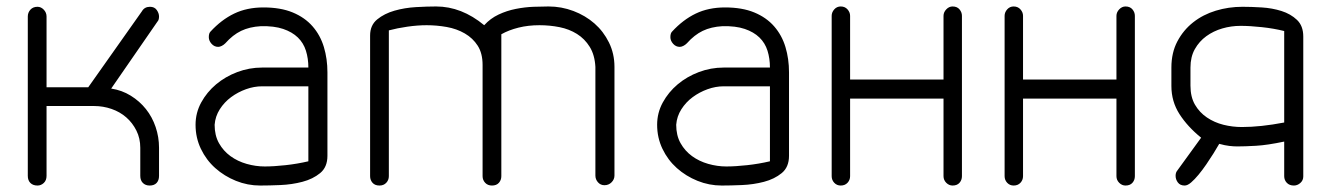

<svg xmlns="http://www.w3.org/2000/svg" viewBox="-20 -574 4118 594"><path d="M124 -30Q124 -16 115.5 -8Q107 0 96 0Q82 0 74 -8Q66 -16 66 -30V-523Q66 -535 74 -544Q82 -553 96 -553Q107 -553 115.5 -544Q124 -535 124 -523V-304H253L419 -539Q427 -553 444 -553Q458 -553 465 -543Q472 -533 472 -523Q472 -512 467 -507L324 -300Q357 -295 384.5 -278Q412 -261 431.5 -236.5Q451 -212 461.5 -181Q472 -150 472 -117V-30Q472 -16 464.5 -8Q457 0 443 0Q430 0 422 -8Q414 -16 414 -30V-117Q414 -146 402 -170Q390 -194 370.5 -211Q351 -228 325 -237Q299 -246 271 -246H124Z M934 -365Q934 -393 926.5 -417Q919 -441 901.5 -458Q884 -475 856 -484.5Q828 -494 787 -493Q752 -491 726 -478.5Q700 -466 677 -440Q672 -435 666 -432Q660 -429 655 -429Q643 -429 634.5 -438.5Q626 -448 626 -459Q626 -471 631 -476Q665 -513 704.5 -532Q744 -551 795 -551Q848 -551 885.5 -535.5Q923 -520 947 -492.5Q971 -465 982 -428.5Q993 -392 993 -350V-92Q993 -57 970.5 -38.5Q948 -20 915.5 -11.5Q883 -3 847.5 -1.5Q812 0 785 0Q746 0 710 -14.5Q674 -29 646 -54Q618 -79 601.5 -113.5Q585 -148 585 -188Q585 -225 602.5 -257Q620 -289 648.5 -313Q677 -337 714 -351Q751 -365 791 -365ZM934 -307H791Q766 -307 741 -298Q716 -289 695 -273.5Q674 -258 660 -236Q646 -214 644 -188Q644 -155 657.5 -131Q671 -107 693 -91Q715 -75 743 -67Q771 -59 799 -59Q827 -59 863.5 -63Q900 -67 934 -75Z M1183 -29Q1183 -17 1175 -8.5Q1167 0 1154 0Q1140 0 1132.5 -8.5Q1125 -17 1125 -29V-464Q1125 -496 1147 -514Q1169 -532 1200.5 -541Q1232 -550 1267 -552Q1302 -554 1329 -554Q1408 -554 1478 -496Q1497 -517 1522.5 -529Q1548 -541 1576 -546.5Q1604 -552 1630.5 -553Q1657 -554 1677 -554Q1717 -554 1754 -540Q1791 -526 1819 -501.5Q1847 -477 1864 -442.5Q1881 -408 1881 -367V-31Q1881 -19 1872 -10Q1863 -1 1850 -1Q1838 -1 1830 -10Q1822 -19 1822 -31V-367Q1820 -404 1804.5 -429Q1789 -454 1765 -469Q1741 -484 1711 -490Q1681 -496 1649 -496Q1614 -496 1584 -488.5Q1554 -481 1531 -468V-29Q1531 -17 1523.5 -8.5Q1516 0 1502 0Q1489 0 1481 -8.5Q1473 -17 1473 -29V-373Q1473 -409 1458 -432.5Q1443 -456 1418 -470.5Q1393 -485 1362 -490.5Q1331 -496 1300 -496Q1272 -496 1240.5 -491.5Q1209 -487 1183 -480Z M2362 -365Q2362 -393 2354.5 -417Q2347 -441 2329.5 -458Q2312 -475 2284 -484.5Q2256 -494 2215 -493Q2180 -491 2154 -478.5Q2128 -466 2105 -440Q2100 -435 2094 -432Q2088 -429 2083 -429Q2071 -429 2062.5 -438.5Q2054 -448 2054 -459Q2054 -471 2059 -476Q2093 -513 2132.5 -532Q2172 -551 2223 -551Q2276 -551 2313.5 -535.5Q2351 -520 2375 -492.5Q2399 -465 2410 -428.5Q2421 -392 2421 -350V-92Q2421 -57 2398.5 -38.5Q2376 -20 2343.5 -11.5Q2311 -3 2275.5 -1.5Q2240 0 2213 0Q2174 0 2138 -14.5Q2102 -29 2074 -54Q2046 -79 2029.5 -113.5Q2013 -148 2013 -188Q2013 -225 2030.5 -257Q2048 -289 2076.5 -313Q2105 -337 2142 -351Q2179 -365 2219 -365ZM2362 -307H2219Q2194 -307 2169 -298Q2144 -289 2123 -273.5Q2102 -258 2088 -236Q2074 -214 2072 -188Q2072 -155 2085.5 -131Q2099 -107 2121 -91Q2143 -75 2171 -67Q2199 -59 2227 -59Q2255 -59 2291.5 -63Q2328 -67 2362 -75Z M2553 -525Q2553 -536 2561 -545Q2569 -554 2581 -554Q2594 -554 2602 -545Q2610 -536 2610 -525V-328H2899V-525Q2899 -536 2907.5 -545Q2916 -554 2927 -554Q2941 -554 2948.5 -545Q2956 -536 2956 -525V-29Q2956 -17 2948.5 -8.5Q2941 0 2927 0Q2916 0 2907.5 -8.5Q2899 -17 2899 -29V-269H2610V-29Q2610 -17 2602 -8.5Q2594 0 2581 0Q2569 0 2561 -8.5Q2553 -17 2553 -29Z M3088 -525Q3088 -536 3096 -545Q3104 -554 3116 -554Q3129 -554 3137 -545Q3145 -536 3145 -525V-328H3434V-525Q3434 -536 3442.5 -545Q3451 -554 3462 -554Q3476 -554 3483.5 -545Q3491 -536 3491 -525V-29Q3491 -17 3483.5 -8.5Q3476 0 3462 0Q3451 0 3442.5 -8.5Q3434 -17 3434 -29V-269H3145V-29Q3145 -17 3137 -8.5Q3129 0 3116 0Q3104 0 3096 -8.5Q3088 -17 3088 -29Z M3604 -365Q3604 -411 3622.5 -446Q3641 -481 3671.5 -505Q3702 -529 3741.5 -541Q3781 -553 3824 -553Q3851 -553 3883.5 -551Q3916 -549 3944.5 -540Q3973 -531 3992.5 -512.5Q4012 -494 4012 -461V-28Q4012 -16 4003 -8Q3994 0 3983 0Q3969 0 3961 -8.5Q3953 -17 3953 -29V-136Q3901 -125 3866 -123Q3831 -121 3808 -121Q3797 -121 3783.5 -122.5Q3770 -124 3752 -129Q3748 -123 3743 -114Q3738 -105 3734 -99Q3724 -83 3712 -65.5Q3700 -48 3688 -33.5Q3676 -19 3665 -9.5Q3654 0 3645 0Q3631 0 3624 -9.5Q3617 -19 3617 -30Q3617 -40 3622 -46L3696 -148Q3654 -182 3629 -221Q3604 -260 3604 -308ZM3663 -309Q3663 -274 3677 -250Q3691 -226 3714 -210.5Q3737 -195 3765 -188Q3793 -181 3822 -181Q3880 -181 3953 -195V-478Q3921 -486 3884 -490Q3847 -494 3818 -494Q3789 -494 3761.5 -486Q3734 -478 3712 -462Q3690 -446 3676.5 -422Q3663 -398 3663 -365Z"/></svg>

Font: VDS
Style: Thin
Weight: 100
Width: 0
Designer: artmaker
Foundry: artmaker
Version: Version 1.000 2012 initial release